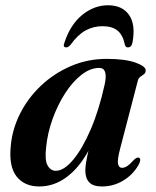

<svg xmlns="http://www.w3.org/2000/svg" viewBox="-20 -680 577 711"><path d="M425.5 -132Q414 -88.5 417 -73.5Q420 -58.5 432 -58.5Q441 -58.5 451 -65Q461 -71.5 476 -88Q487.5 -99 494.5 -96Q504.5 -91.5 494 -71Q473.5 -34 437.2 -11.8Q401 10.5 357.5 10.5Q325 10.5 310.5 -4.8Q296 -20 296 -48.5Q296 -73.5 307.5 -121.5Q273 -58.5 226.5 -24Q180 10.5 125.5 10.5Q70.5 10.5 41.2 -26.8Q12 -64 20 -140.5Q25.5 -202 54.5 -259.5Q83.5 -317 131.5 -362.5Q179.5 -408 241.8 -435Q304 -462 375.5 -462Q443.5 -462 482.2 -448Q521 -434 519.5 -418.5Q519 -409.5 512.8 -405Q506.5 -400.5 499.8 -395.8Q493 -391 490.5 -381.5ZM151 -136Q145 -87.5 156.2 -67.5Q167.5 -47.5 186.5 -47.5Q216.5 -47.5 250.5 -87.8Q284.5 -128 315.8 -200.5Q347 -273 368 -369Q380.5 -428.5 347.5 -428.5Q314 -428.5 281 -402.5Q248 -376.5 220.5 -333.5Q193 -290.5 174.5 -238.8Q156 -187 151 -136ZM359.5 -583Q325.5 -583 296.5 -567Q267.5 -551 241.5 -514.5Q233.5 -504.5 225.5 -504.5Q211.5 -504.5 218.5 -522Q240.5 -589 284.5 -624.8Q328.5 -660.5 380 -660.5Q432.5 -660.5 457.8 -624.8Q483 -589 470.5 -522Q467 -504.5 453.5 -504.5Q445 -504.5 442.5 -514.5Q435.5 -549.5 415.8 -566.2Q396 -583 359.5 -583Z"/></svg>

Font: Fraunces 72pt SemiBold
Style: Italic
Weight: 600
Italic angle: -16°
Version: Version 1.000;[b76b70a41]